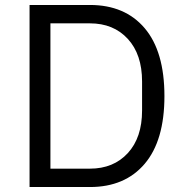

<svg xmlns="http://www.w3.org/2000/svg" viewBox="-20 -753 743 773"><path d="M99 0V-733H342Q483 -733 562.5 -639.5Q642 -546 642 -366Q642 -187 562.5 -93.5Q483 0 342 0ZM342 -74Q437 -74 494.5 -136.5Q552 -199 552 -308V-425Q552 -534 494.5 -596.5Q437 -659 342 -659H183V-74Z"/></svg>

Font: IBM Plex Sans JP
Style: Regular
Weight: 400
Designer: Mike Abbink; Paul van der Laan; Pieter van Rosmalen; Wujin Sim; Yejin Wi; Jinhee Kim; Boomi Park; Yona Kim; Kichan Ma
Foundry: Sandoll Inc.
Version: Version 1.000